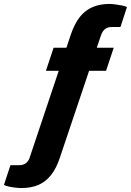

<svg xmlns="http://www.w3.org/2000/svg" viewBox="-54 -755 664 974"><path d="M54 199Q42 199 24.5 197Q7 195 -9 191.5Q-25 188 -34 183L-1 83H42Q65 83 78.5 72Q92 61 98 40L244 -396H179L218 -513H283L305 -579Q324 -635 351 -669Q378 -703 415.5 -719Q453 -735 502 -735Q515 -735 532 -732.5Q549 -730 565.5 -727Q582 -724 590 -719L557 -618H514Q491 -618 478 -607Q465 -596 458 -575L437 -513H523L484 -396H398L250 44Q232 99 204.5 133.5Q177 168 140 183.5Q103 199 54 199Z"/></svg>

Font: Archivo SemiCondensed ExtraBold
Style: Italic
Weight: 800
Width: 4
Italic angle: -10°
Designer: Hector Gatti
Foundry: Omnibus-Type
Version: Version 2.001